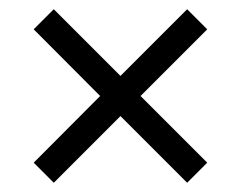

<svg xmlns="http://www.w3.org/2000/svg" viewBox="-20 -588 522 416"><path d="M96.5 -192 53 -235.5 197 -380 53 -524.5 96.5 -568 241 -423.5 385.5 -568 429 -524.5 284.5 -380 429 -235.5 385.5 -192 241 -336.5Z"/></svg>

Font: Encode Sans Condensed Condensed
Style: Regular
Weight: 400
Width: 3
Designer: Multiple Designers
Foundry: Impallari Type
Version: Version 3.000; ttfautohint (v1.8.3) -l 8 -r 50 -G 200 -x 14 